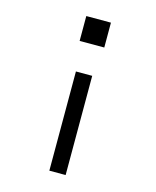

<svg xmlns="http://www.w3.org/2000/svg" viewBox="-111 -597 722 888"><g transform="rotate(15 250.0 -152.5)"><path d="M191 -401V-520H309V-401ZM211 215V-260H289V215Z"/></g></svg>

Font: Iosevka Fuck
Style: Regular
Weight: 400
Monospace: yes
Designer: Belleve Invis
Foundry: Belleve Invis
Version: Version 28.0.7; ttfautohint (v1.8.3)